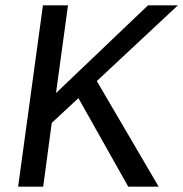

<svg xmlns="http://www.w3.org/2000/svg" viewBox="-20 -700 687 720"><path d="M48 0H142L174 -239L274 -332L461 0H575L343 -396L647 -680H535L190 -351L235 -680H141Z"/></svg>

Font: Ronzino Oblique
Style: Italic
Weight: 400
Italic angle: -8°
Designer: Nunzio Mazzaferro
Foundry: Collletttivo
Version: Version 1.000;Glyphs 3.3 (3337)